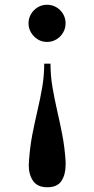

<svg xmlns="http://www.w3.org/2000/svg" viewBox="-20 -550 394 808"><path d="M179 238Q137.5 238 119.2 211.2Q101 184.5 101 145.5Q101 141 101.5 136.5Q102 132 102 127Q106 68 116.2 15.5Q126.5 -37 138 -86Q149.5 -135 157.8 -183.2Q166 -231.5 166 -282H192.5Q192.5 -231.5 200.8 -183.2Q209 -135 220.2 -86Q231.5 -37 241.8 15.5Q252 68 256 127Q256.5 132 256.2 136.5Q256 141 256 145.5Q256 184.5 238.8 211.2Q221.5 238 179 238ZM178 -373.5Q156.5 -373.5 139 -384.2Q121.5 -395 110.8 -412.8Q100 -430.5 100 -452Q100 -473.5 110.8 -491.2Q121.5 -509 139 -519.5Q156.5 -530 178 -530Q199.5 -530 217.2 -519.5Q235 -509 245.5 -491.2Q256 -473.5 256 -452Q256 -430.5 245.5 -412.8Q235 -395 217.2 -384.2Q199.5 -373.5 178 -373.5Z"/></svg>

Font: Bodoni Moda SC 9pt SemiBold
Style: Regular
Weight: 600
Designer: Owen Earl
Foundry: indestructible type
Version: Version 2.005